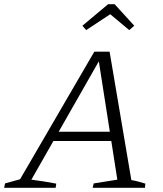

<svg xmlns="http://www.w3.org/2000/svg" viewBox="-33 -898 779 918"><path d="M595 -37Q613 -34 629.5 -29.5Q646 -25 662 -20L660 0H410L415 -21L528 -39L436 -627L451 -625L117 -39Q147 -35 176.5 -30.5Q206 -26 236 -20L233 0H-13L-9 -21L63 -41L418 -651H491ZM195 -224 217 -268H529L534 -224ZM515 -878 609 -775 585 -754 494 -830 379 -754 361 -775 484 -878Z"/></svg>

Font: Piazzolla Thin ExtraLight
Style: Italic
Weight: 250
Italic angle: -11.3°
Version: Version 2.005